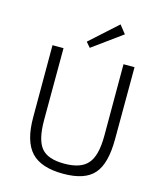

<svg xmlns="http://www.w3.org/2000/svg" viewBox="-132 -1003 929 1110"><g transform="rotate(15 332.5 -448.0)"><path d="M313 -731 287 -761 450 -908 489 -859ZM591 -260Q591 -112 536 -50Q482 12 353 12Q220 12 161 -51Q100 -116 101 -263V-690H167L166 -260Q166 -140 206 -93Q245 -46 343 -46Q443 -46 484 -95Q526 -143 526 -263V-690H592Z"/></g></svg>

Font: Taylor Sans Light
Style: Regular
Weight: 300
Italic angle: -8°
Designer: Natanael Gama
Version: Version 1.001 September 8, 2015